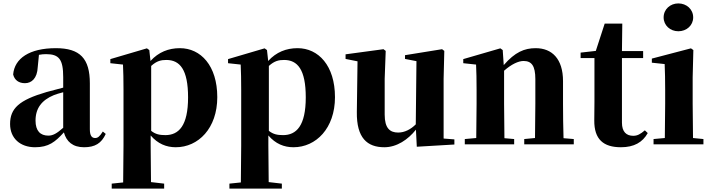

<svg xmlns="http://www.w3.org/2000/svg" viewBox="-20 -845 4167 1124"><path d="M350 -97C313 -64 290 -51 263 -51C216 -51 188 -79 188 -139C188 -212 225 -259 295 -288C307 -293 327 -299 350 -305ZM582 -75C563 -45 552 -37 537 -37C518 -37 506 -50 506 -88V-357C506 -502 449 -563 307 -563C152 -563 65 -503 57 -409C65 -376 90 -358 126 -358C164 -358 198 -385 201 -453L208 -524C223 -527 236 -528 250 -528C326 -528 350 -497 350 -393V-332C315 -323 280 -314 252 -306C91 -259 39 -210 39 -119C39 -35 99 17 185 17C265 17 303 -14 354 -70C369 -16 406 17 472 17C536 17 574 -6 599 -61Z M865 -459C898 -489 924 -494 954 -494C1033 -494 1081 -438 1081 -275C1081 -108 1026 -54 948 -54C915 -54 890 -59 865 -79ZM854 -552 840 -562 626 -499V-475L700 -467C702 -419 703 -385 703 -320V7C703 68 702 144 701 223L634 230V259H941V230L864 221C863 143 862 67 862 7V-52C904 -3 954 17 1009 17C1141 17 1252 -94 1252 -276C1252 -461 1155 -563 1033 -563C967 -563 908 -540 861 -488Z M1554 -459C1587 -489 1613 -494 1643 -494C1722 -494 1770 -438 1770 -275C1770 -108 1715 -54 1637 -54C1604 -54 1579 -59 1554 -79ZM1543 -552 1529 -562 1315 -499V-475L1389 -467C1391 -419 1392 -385 1392 -320V7C1392 68 1391 144 1390 223L1323 230V259H1630V230L1553 221C1552 143 1551 67 1551 7V-52C1593 -3 1643 17 1698 17C1830 17 1941 -94 1941 -276C1941 -461 1844 -563 1722 -563C1656 -563 1597 -540 1550 -488Z M2577 -34V-384L2581 -547L2568 -557L2351 -522V-500L2418 -487L2414 -117C2385 -88 2349 -69 2311 -69C2263 -69 2232 -94 2232 -174V-384L2238 -547L2225 -557L2003 -527V-500L2073 -486L2069 -189C2067 -37 2130 17 2230 17C2303 17 2369 -28 2415 -86L2420 14L2640 1V-29Z M3279 -36C3277 -94 3276 -179 3276 -238V-370C3276 -501 3211 -563 3116 -563C3050 -563 2995 -540 2929 -464L2923 -552L2909 -562L2692 -499V-475L2767 -467C2769 -419 2770 -386 2770 -321V-238C2770 -182 2769 -96 2768 -37L2701 -31V0H2990V-31L2933 -36C2932 -95 2931 -182 2931 -238V-431C2974 -469 3015 -488 3045 -488C3092 -488 3114 -460 3114 -382V-238C3114 -180 3113 -95 3112 -37L3049 -31V0H3339V-31Z M3755 -82C3729 -60 3712 -50 3687 -50C3647 -50 3621 -73 3621 -127V-505H3745V-546H3621L3623 -707H3520L3468 -547L3379 -537V-505H3460V-249C3460 -207 3459 -178 3459 -140C3458 -29 3513 17 3615 17C3692 17 3742 -12 3772 -66Z M3951 -662C3999 -662 4038 -696 4038 -743C4038 -791 3999 -825 3951 -825C3904 -825 3865 -791 3865 -743C3865 -696 3904 -662 3951 -662ZM4037 -37C4036 -95 4035 -182 4035 -238V-392L4039 -552L4025 -562L3796 -502V-478L3871 -470C3873 -419 3874 -382 3874 -318V-238C3874 -182 3873 -96 3872 -37L3806 -31V0H4098V-31Z"/></svg>

Font: Noto Serif CJK JP Black
Style: Regular
Weight: 900
Designer: Ryoko NISHIZUKA 西塚涼子 (kana & ideographs); Frank Grießhammer (Latin, Greek & Cyrillic); Wenlong ZHANG 张文龙 (bopomofo); San
Foundry: Adobe Systems Incorporated
Version: Version 1.001;PS 1.001;hotconv 16.6.54;makeotf.lib2.5.65590